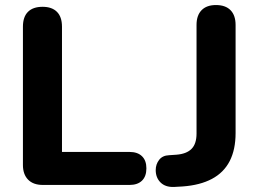

<svg xmlns="http://www.w3.org/2000/svg" viewBox="-20 -734 1025 762"><path d="M150 0Q112 0 91.5 -21Q71 -42 71 -79V-628Q71 -667 91 -687Q111 -707 149 -707Q186 -707 206 -687Q226 -667 226 -628V-131H494Q526 -131 543.5 -114Q561 -97 561 -66Q561 -34 543.5 -17Q526 0 494 0ZM670 8Q636 9 617 -10Q598 -29 598 -59Q598 -82 611.5 -99.5Q625 -117 651 -118L680 -120Q720 -123 740 -143Q760 -163 760 -204V-635Q760 -673 780 -693.5Q800 -714 837 -714Q875 -714 895 -693.5Q915 -673 915 -635V-206Q915 -140 891.5 -94.5Q868 -49 821 -24Q774 1 705 6Z"/></svg>

Font: Nunito ExtraLight ExtraBold
Style: Regular
Weight: 800
Version: Version 3.602